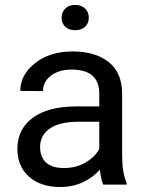

<svg xmlns="http://www.w3.org/2000/svg" viewBox="-20 -746 588 776"><path d="M223.1 9.8Q144.5 9.8 97.4 -31.7Q50.3 -73.2 50.3 -144.5Q50.3 -224.1 112.5 -270Q174.8 -315.9 289.1 -315.9H381.3V-367.2Q381.3 -464.8 269 -464.8Q218.3 -464.8 186 -440.4Q153.8 -416 153.8 -377.9L62 -378.4Q62 -443.4 121.6 -490.7Q181.2 -538.1 273.4 -538.1Q365.2 -538.1 419.4 -495.1Q473.6 -452.1 473.6 -366.2V-118.2Q473.6 -46.9 491.7 -7.3V0H397Q387.7 -21.5 383.8 -60.1Q356 -28.8 315.2 -9.5Q274.4 9.8 223.1 9.8ZM142.1 -151.9Q142.1 -110.8 166.5 -88.9Q190.9 -66.9 238.3 -66.9Q287.6 -66.9 325.9 -89.4Q364.3 -111.8 381.3 -144V-253.9H297.9Q221.2 -253.9 181.6 -226.8Q142.1 -199.7 142.1 -151.9ZM243.7 -637.9Q229 -651.9 229 -674.3Q229 -696.8 243.7 -711.4Q258.3 -726.1 283.7 -726.1Q309.1 -726.1 324 -711.4Q338.9 -696.8 338.9 -674.3Q338.9 -651.9 324 -637.9Q309.1 -624 283.7 -624Q258.3 -624 243.7 -637.9Z"/></svg>

Font: Bert Sans Medium
Style: Regular
Weight: 500
Designer: Christian Robertson, Adam Twardoch, & Cristiano Sobral
Foundry: Google
Version: Version 12.135;January 10, 2020;FontCreator 12.0.0.2547 64-b